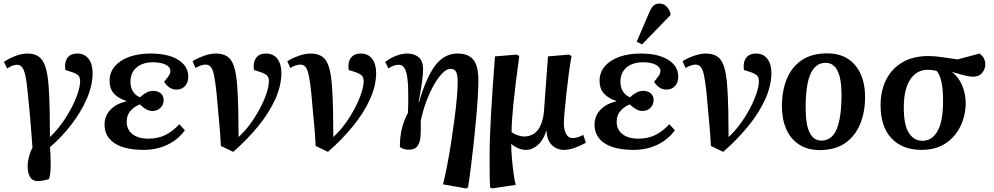

<svg xmlns="http://www.w3.org/2000/svg" viewBox="-20 -826 5573 1076"><path d="M193 189Q163 189 149 167Q135 145 135 106Q135 80 142.5 51.5Q150 23 162 2Q159 -40 156.5 -71.5Q154 -103 151.5 -134.5Q149 -166 145.5 -204.5Q142 -243 136 -300Q130 -368 122 -403Q114 -438 103 -450.5Q92 -463 76 -463Q50 -463 20 -442L2 -479Q29 -498 65.5 -512Q102 -526 133 -526Q171 -526 195.5 -510Q220 -494 234 -453Q248 -412 253 -337Q257 -277 258.5 -204Q260 -131 260 -58Q296 -92 327 -135Q358 -178 381 -222.5Q404 -267 416.5 -306Q429 -345 429 -371Q429 -392 419 -402.5Q409 -413 386 -421L346 -434Q340 -476 357.5 -501Q375 -526 413 -526Q454 -526 476.5 -496.5Q499 -467 499 -417Q499 -347 466.5 -272.5Q434 -198 380 -128Q326 -58 260 -1Q262 17 263 46.5Q264 76 264 90Q264 119 262 141Q260 163 254 178Q237 183 219.5 186Q202 189 193 189Z M786 14Q677 14 621 -24Q565 -62 566 -129Q566 -176 598.5 -210.5Q631 -245 688 -258V-260Q641 -276 617.5 -303Q594 -330 594 -373Q594 -420 623.5 -454.5Q653 -489 705 -507.5Q757 -526 824 -526Q924 -526 980 -490Q1036 -454 1035 -395Q1035 -364 1017 -344Q999 -324 969 -324Q945 -324 927 -337.5Q909 -351 900 -368Q920 -392 927.5 -404Q935 -416 935 -429Q935 -450 908.5 -463.5Q882 -477 837 -477Q780 -477 745.5 -448Q711 -419 711 -368Q711 -336 725.5 -313Q740 -290 765 -281Q780 -296 799.5 -306.5Q819 -317 838 -317Q864 -317 880.5 -303Q897 -289 897 -265Q897 -239 879 -221.5Q861 -204 835 -204Q816 -204 797.5 -214.5Q779 -225 764 -241Q734 -230 712 -205.5Q690 -181 690 -144Q690 -100 722 -74.5Q754 -49 812 -49Q865 -49 906 -69Q947 -89 985 -130L1016 -96Q979 -44 918.5 -15Q858 14 786 14Z M1287 25 1218 -8Q1216 -46 1214 -75Q1212 -104 1209 -134Q1206 -164 1202.5 -203Q1199 -242 1194 -300Q1187 -368 1179.5 -403.5Q1172 -439 1160.5 -451.5Q1149 -464 1132 -464Q1108 -464 1076 -445L1059 -483Q1086 -500 1122.5 -513Q1159 -526 1190 -526Q1228 -526 1253 -510Q1278 -494 1291.5 -453Q1305 -412 1310 -337Q1314 -277 1315.5 -204Q1317 -131 1317 -58Q1354 -92 1385 -135Q1416 -178 1439 -222.5Q1462 -267 1474.5 -306Q1487 -345 1487 -371Q1487 -392 1476.5 -402.5Q1466 -413 1443 -421L1403 -434Q1397 -476 1415 -501Q1433 -526 1470 -526Q1512 -526 1534.5 -496.5Q1557 -467 1557 -417Q1557 -347 1523 -271Q1489 -195 1428 -120Q1367 -45 1287 25Z M1818 25 1749 -8Q1747 -46 1745 -75Q1743 -104 1740 -134Q1737 -164 1733.5 -203Q1730 -242 1725 -300Q1718 -368 1710.5 -403.5Q1703 -439 1691.5 -451.5Q1680 -464 1663 -464Q1639 -464 1607 -445L1590 -483Q1617 -500 1653.5 -513Q1690 -526 1721 -526Q1759 -526 1784 -510Q1809 -494 1822.5 -453Q1836 -412 1841 -337Q1845 -277 1846.5 -204Q1848 -131 1848 -58Q1885 -92 1916 -135Q1947 -178 1970 -222.5Q1993 -267 2005.5 -306Q2018 -345 2018 -371Q2018 -392 2007.5 -402.5Q1997 -413 1974 -421L1934 -434Q1928 -476 1946 -501Q1964 -526 2001 -526Q2043 -526 2065.5 -496.5Q2088 -467 2088 -417Q2088 -347 2054 -271Q2020 -195 1959 -120Q1898 -45 1818 25Z M2592 230 2463 207Q2474 162 2486 100.5Q2498 39 2508.5 -29Q2519 -97 2527.5 -162.5Q2536 -228 2540.5 -281.5Q2545 -335 2545 -367Q2545 -404 2536.5 -422Q2528 -440 2505 -440Q2482 -440 2457 -413.5Q2432 -387 2408.5 -344.5Q2385 -302 2366.5 -250.5Q2348 -199 2338 -148Q2339 -102 2337 -65.5Q2335 -29 2320 -8Q2305 13 2270 13Q2254 13 2239.5 8Q2225 3 2221 -4Q2221 -60 2232.5 -106.5Q2244 -153 2266 -193Q2268 -236 2268 -272.5Q2268 -309 2267 -340Q2264 -406 2252 -434.5Q2240 -463 2214 -463Q2186 -463 2157 -442L2139 -479Q2166 -500 2199 -513Q2232 -526 2262 -526Q2300 -526 2325.5 -506Q2351 -486 2351 -438Q2351 -408 2344.5 -362.5Q2338 -317 2326 -254L2328 -253Q2369 -393 2419.5 -459.5Q2470 -526 2544 -526Q2605 -526 2633 -491Q2661 -456 2661 -375Q2661 -337 2657.5 -280.5Q2654 -224 2648 -157.5Q2642 -91 2634.5 -22.5Q2627 46 2619 110Q2611 174 2603 224Z M2738 230 2727 225Q2724 186 2724 142Q2724 98 2724 33Q2724 -49 2732 -190.5Q2740 -332 2754 -510L2876 -520L2890 -512Q2867 -343 2857 -243Q2847 -143 2847 -85Q2861 -75 2881 -68Q2901 -61 2916 -61Q2967 -61 2995.5 -99.5Q3024 -138 3029 -210L3051 -510L3169 -520L3183 -512Q3175 -468 3167.5 -412Q3160 -356 3154 -300.5Q3148 -245 3144 -200.5Q3140 -156 3140 -134Q3140 -101 3152 -76.5Q3164 -52 3190 -52Q3202 -52 3218 -57Q3234 -62 3249 -70L3263 -26Q3241 -13 3206 0.5Q3171 14 3142 14Q3099 14 3071.5 -14.5Q3044 -43 3043 -94H3042Q3025 -40 2994 -13Q2963 14 2928 14Q2903 14 2881 3.5Q2859 -7 2846 -19H2845Q2845 18 2849 63Q2853 108 2858.5 148Q2864 188 2870 210Z M3532 14Q3423 14 3367 -24Q3311 -62 3312 -129Q3312 -176 3344.5 -210.5Q3377 -245 3434 -258V-260Q3387 -276 3363.5 -303Q3340 -330 3340 -373Q3340 -420 3369.5 -454.5Q3399 -489 3451 -507.5Q3503 -526 3570 -526Q3670 -526 3726 -490Q3782 -454 3781 -395Q3781 -364 3763 -344Q3745 -324 3715 -324Q3691 -324 3673 -337.5Q3655 -351 3646 -368Q3666 -392 3673.5 -404Q3681 -416 3681 -429Q3681 -450 3654.5 -463.5Q3628 -477 3583 -477Q3526 -477 3491.5 -448Q3457 -419 3457 -368Q3457 -336 3471.5 -313Q3486 -290 3511 -281Q3526 -296 3545.5 -306.5Q3565 -317 3584 -317Q3610 -317 3626.5 -303Q3643 -289 3643 -265Q3643 -239 3625 -221.5Q3607 -204 3581 -204Q3562 -204 3543.5 -214.5Q3525 -225 3510 -241Q3480 -230 3458 -205.5Q3436 -181 3436 -144Q3436 -100 3468 -74.5Q3500 -49 3558 -49Q3611 -49 3652 -69Q3693 -89 3731 -130L3762 -96Q3725 -44 3664.5 -15Q3604 14 3532 14ZM3578 -577 3548 -592 3619 -757Q3630 -783 3642.5 -794.5Q3655 -806 3675 -806Q3698 -806 3712.5 -792.5Q3727 -779 3737 -754V-741Z M4033 25 3964 -8Q3962 -46 3960 -75Q3958 -104 3955 -134Q3952 -164 3948.5 -203Q3945 -242 3940 -300Q3933 -368 3925.5 -403.5Q3918 -439 3906.5 -451.5Q3895 -464 3878 -464Q3854 -464 3822 -445L3805 -483Q3832 -500 3868.5 -513Q3905 -526 3936 -526Q3974 -526 3999 -510Q4024 -494 4037.5 -453Q4051 -412 4056 -337Q4060 -277 4061.5 -204Q4063 -131 4063 -58Q4100 -92 4131 -135Q4162 -178 4185 -222.5Q4208 -267 4220.5 -306Q4233 -345 4233 -371Q4233 -392 4222.5 -402.5Q4212 -413 4189 -421L4149 -434Q4143 -476 4161 -501Q4179 -526 4216 -526Q4258 -526 4280.5 -496.5Q4303 -467 4303 -417Q4303 -347 4269 -271Q4235 -195 4174 -120Q4113 -45 4033 25Z M4574 15Q4505 15 4457.5 -16.5Q4410 -48 4386 -103Q4362 -158 4362 -230Q4362 -317 4389.5 -384Q4417 -451 4473.5 -489Q4530 -527 4616 -527Q4717 -527 4772.5 -460.5Q4828 -394 4828 -282Q4828 -198 4800.5 -131Q4773 -64 4717 -24.5Q4661 15 4574 15ZM4583 -38Q4642 -38 4669 -102.5Q4696 -167 4696 -295Q4696 -474 4607 -474Q4551 -474 4523 -413.5Q4495 -353 4495 -221Q4495 -127 4517.5 -82.5Q4540 -38 4583 -38Z M5145 14Q5037 14 4975.5 -51.5Q4914 -117 4915 -239Q4915 -317 4946 -379Q4977 -441 5037 -476.5Q5097 -512 5183 -512Q5217 -512 5261.5 -505.5Q5306 -499 5346 -493L5470 -526Q5488 -512 5495 -497Q5502 -482 5502 -467Q5502 -440 5484.5 -418Q5467 -396 5430 -396Q5408 -397 5380.5 -404.5Q5353 -412 5317 -422V-420Q5350 -397 5371 -349.5Q5392 -302 5392 -246Q5391 -177 5362 -117.5Q5333 -58 5278.5 -22Q5224 14 5145 14ZM5150 -37Q5202 -37 5233 -89.5Q5264 -142 5265 -249Q5267 -386 5229 -429Q5204 -435 5181 -435Q5117 -435 5081.5 -381Q5046 -327 5045 -230Q5044 -128 5072.5 -82.5Q5101 -37 5150 -37Z"/></svg>

Font: Literata 36pt SemiBold
Style: Italic
Weight: 600
Italic angle: -2°
Designer: Latin by Veronika Burian and Jose Scaglione. Greek by Irene Vlachou. Cyrillic by Vera Evstafieva
Foundry: TypeTogether
Version: Version 3.002